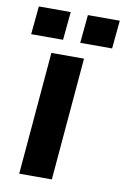

<svg xmlns="http://www.w3.org/2000/svg" viewBox="-79 -723 504 771"><g transform="rotate(10 173.0 -337.5)"><path d="M55 0 98 -500H231L188 0ZM205 -560 216 -675H346L335 -560ZM5 -560 16 -675H146L135 -560Z"/></g></svg>

Font: Share
Style: Bold Italic
Weight: 700
Designer: Ralph du Carrois
Version: Version 1.002